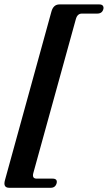

<svg xmlns="http://www.w3.org/2000/svg" viewBox="-26 -750 499 890"><path d="M325.5 -661 128.5 52Q121.5 78 144 78H217.5Q241.5 78 236.5 99.5Q230.5 120.5 209 120.5H17Q-13 120.5 -3 85L212 -695Q221 -729.5 249.5 -729.5H434.5Q446.5 -729.5 451 -723Q455.5 -716.5 453 -707.5Q447.5 -687 424.5 -687H353.5Q332.5 -687 325.5 -661Z"/></svg>

Font: Fraunces 144pt S050
Style: Bold Italic
Weight: 700
Italic angle: -16°
Version: Version 1.000; ttfautohint (v1.8.3)